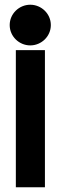

<svg xmlns="http://www.w3.org/2000/svg" viewBox="-20 -792 259 812"><path d="M108 -600C155 -600 195 -638 195 -686C195 -734 155 -772 108 -772C61 -772 21 -734 21 -686C21 -638 61 -600 108 -600ZM170 -580H47V0H170Z"/></svg>

Font: Charger
Style: Hemi
Weight: 900
Designer: Jasper
Foundry: Cannot Into Space Fonts
Version: Version 0.99